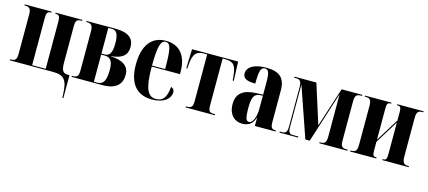

<svg xmlns="http://www.w3.org/2000/svg" viewBox="-57 -1059 3962 1778"><g transform="rotate(15 1924.0 -169.5)"><path d="M572 210H582V-10H568C528 -10 503 -23 503 -107V-460C503 -514 519 -526 555 -526H565V-536H308V-526H313C344 -526 354 -514 354 -460V-10H224V-460C224 -515 235 -526 267 -526H270V-536H12V-526H22C57 -526 76 -511 76 -460V-76C76 -22 57 -10 22 -10H12V0H426C533 0 567 41 571 177Z M605 0H903C1029 0 1084 -57 1084 -147C1084 -233 1019 -272 908 -278V-280C1014 -289 1061 -330 1061 -407C1061 -490 1007 -536 882 -536H605V-526H615C648 -526 669 -512 669 -458V-76C669 -20 650 -10 615 -10H605ZM816 -280V-526H851C897 -526 916 -489 916 -403C916 -319 896 -280 849 -280ZM816 -10V-270H852C906 -270 930 -234 930 -155C930 -54 907 -10 851 -10Z M1375 10C1502 10 1552 -53 1552 -106C1552 -128 1538 -143 1519 -149C1510 -36 1470 -4 1412 -4C1332 -4 1297 -75 1297 -284H1568V-306C1568 -464 1492 -549 1365 -549C1229 -549 1150 -453 1150 -265C1150 -91 1224 10 1375 10ZM1297 -294C1298 -486 1318 -539 1364 -539C1411 -539 1423 -486 1423 -294Z M1698 0H1978V-10H1964C1923 -10 1912 -25 1912 -78V-526H1939C2015 -526 2042 -496 2051 -394L2055 -352H2065L2058 -536H1616L1610 -352H1620L1623 -394C1633 -496 1659 -526 1736 -526H1764V-78C1764 -25 1752 -10 1708 -10H1698Z M2240 10C2299 10 2341 -14 2360 -80H2362V0H2561V-10H2558C2520 -10 2509 -25 2509 -81V-379C2509 -504 2447 -549 2325 -549C2226 -549 2144 -516 2144 -446C2144 -399 2183 -380 2264 -380C2264 -501 2276 -539 2314 -539C2349 -539 2361 -511 2361 -422V-300L2293 -297C2170 -292 2110 -243 2110 -144C2110 -42 2168 10 2240 10ZM2299 -22C2272 -22 2260 -46 2260 -150C2260 -245 2279 -284 2331 -288L2361 -290V-164C2361 -88 2335 -22 2299 -22Z M2598 0H2776V-10H2728C2690 -10 2679 -22 2679 -82V-477H2681L2846 0H2888L3042 -481H3044V-82C3044 -22 3028 -10 2991 -10H2980V0H3249V-10H3242C3195 -10 3181 -22 3181 -82V-454C3181 -514 3198 -526 3242 -526H3249V-536H3050L2928 -158L2808 -536H2598V-526H2617C2649 -526 2669 -514 2669 -456V-80C2669 -22 2653 -10 2621 -10H2598Z M3275 0H3526V-10H3519C3496 -10 3487 -21 3487 -65V-150L3624 -371V-69C3624 -25 3617 -10 3594 -10H3584V0H3836V-10H3826C3791 -10 3772 -25 3772 -83V-456C3772 -514 3791 -526 3826 -526H3836V-536H3584V-526H3593C3616 -526 3624 -512 3624 -476V-391L3487 -170V-474C3487 -516 3497 -526 3521 -526H3528V-536H3275V-526H3285C3320 -526 3339 -515 3339 -457V-79C3339 -21 3320 -10 3285 -10H3275Z"/></g></svg>

Font: Noto Serif Display Condensed Extra
Style: Regular
Weight: 800
Width: 3
Designer: Monotype Design Team
Foundry: Monotype Imaging Inc.
Version: Version 1.900